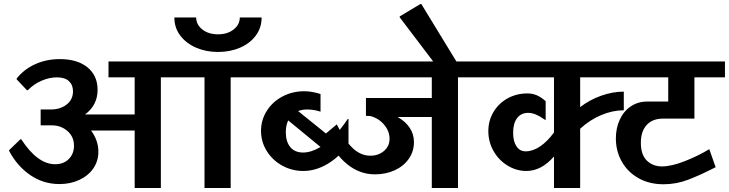

<svg xmlns="http://www.w3.org/2000/svg" viewBox="-20 -948 3675 968"><path d="M1275 -558H1143V0H1011V-558H791V0H659V-290H439Q476 -240 476 -183Q476 -136 450.5 -99Q425 -62 380 -41Q335 -20 280 -20Q199 -20 133 -65Q67 -110 26 -187V-191L83 -246H87Q169 -120 258 -120Q301 -120 327 -146.5Q353 -173 353 -213Q353 -259 320 -287.5Q287 -316 242 -316H185V-396H236Q284 -396 316 -421Q348 -446 348 -488Q348 -520 327.5 -539Q307 -558 267 -558Q229 -558 189.5 -541Q150 -524 120 -493H116L64 -548V-552Q100 -598 156.5 -624Q213 -650 282 -650Q370 -650 421 -608.5Q472 -567 472 -495Q472 -418 409 -371H659V-558H527V-638H1275ZM859 -860H969Q969 -824 1000 -799.5Q1031 -775 1079 -775Q1127 -775 1158 -799.5Q1189 -824 1189 -860H1299Q1299 -808 1269.5 -768.5Q1240 -729 1190 -707.5Q1140 -686 1079 -686Q1019 -686 969 -707.5Q919 -729 889 -768.5Q859 -808 859 -860Z M1737 -638V-558H1231V-638ZM1733 -348H1737V-220Q1690 -156 1630.5 -121Q1571 -86 1509 -86Q1452 -86 1403 -113Q1354 -140 1325 -186.5Q1296 -233 1296 -288Q1296 -343 1325 -389Q1354 -435 1404 -461.5Q1454 -488 1514 -488Q1552 -488 1596 -474V-385Q1562 -396 1529 -396Q1504 -396 1483 -388L1653 -251Q1695 -290 1733 -348ZM1596 -207 1433 -341Q1421 -316 1421 -281Q1421 -234 1443.5 -206.5Q1466 -179 1508 -179Q1549 -179 1596 -207Z M2421 -558H2289V0H2157V-358H1985Q2025 -335 2046 -303Q2067 -271 2067 -232Q2067 -185 2041.5 -148Q2016 -111 1971 -90Q1926 -69 1870 -69Q1792 -69 1728 -122Q1664 -175 1622 -274L1678 -321Q1718 -239 1758.5 -201Q1799 -163 1847 -163Q1888 -163 1916 -187Q1944 -211 1944 -248Q1944 -287 1916.5 -319.5Q1889 -352 1847 -363L1825 -364V-454H2157V-558H1561V-638H2421Z M2164 -638 1995 -861V-865L2100 -928H2104L2281 -638V-610H2164Z M3125 -392Q3069 -392 3011.5 -368Q2954 -344 2905 -299V0H2773V-159Q2709 -86 2634 -86Q2583 -86 2538.5 -113.5Q2494 -141 2468 -187Q2442 -233 2442 -287Q2442 -340 2468 -383.5Q2494 -427 2539 -452Q2584 -477 2639 -477Q2664 -477 2685.5 -468Q2707 -459 2731 -438V-342Q2702 -362 2682 -370.5Q2662 -379 2643 -379Q2607 -379 2587 -352.5Q2567 -326 2567 -279Q2567 -235 2584 -210Q2601 -185 2630 -185Q2666 -185 2702.5 -209.5Q2739 -234 2773 -280V-558H2377V-638H3103V-558H2905V-408Q2953 -445 3011 -465.5Q3069 -486 3125 -486Z M3085 -250Q3085 -302 3104.5 -344.5Q3124 -387 3160 -411.5Q3196 -436 3243 -436H3349V-558H3019V-638H3635V-558H3481V-350H3322Q3270 -350 3240.5 -318Q3211 -286 3211 -228Q3211 -168 3241 -138.5Q3271 -109 3318 -109Q3365 -109 3432.5 -135.5Q3500 -162 3556 -196L3588 -105Q3508 -64 3448.5 -41.5Q3389 -19 3325 -19Q3254 -19 3199.5 -49.5Q3145 -80 3115 -133Q3085 -186 3085 -250Z"/></svg>

Font: AmikoBold
Style: Bold
Weight: 700
Designer: Pablo Impallari, Rodrigo Fuenzalida, Andres Torresi
Foundry: Impallari Type
Version: Version 1.000; ttfautohint (v1.3)